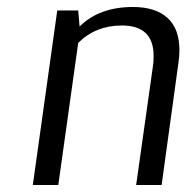

<svg xmlns="http://www.w3.org/2000/svg" viewBox="-20 -530 551 550"><path d="M74 0 144 -500H204L208 -454Q264 -510 361 -510Q425 -510 459.5 -479Q494 -448 494 -386Q494 -368 491 -349L443 0H370Q416 -327 418 -340Q420 -351 420 -370Q420 -457 329 -457Q254 -457 204 -407L147 0Z"/></svg>

Font: ArsenalItalic
Style: Italic
Weight: 400
Italic angle: -9°
Designer: Andrij Shevchenko
Foundry: Stairsfor.com
Version: Version 1.000